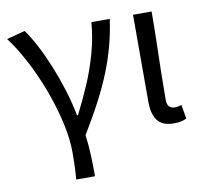

<svg xmlns="http://www.w3.org/2000/svg" viewBox="-83 -647 997 936"><g transform="rotate(-10 416.0 -178.5)"><path d="M220 200Q222 174 223 155Q224 136 224.5 115Q225 94 225 65Q225 -3 206.5 -84Q188 -165 157 -248Q126 -331 87 -405Q48 -479 7 -533L98 -557Q124 -521 150.5 -470.5Q177 -420 201.5 -360Q226 -300 246 -235.5Q266 -171 278 -108H283Q318 -176 348.5 -247.5Q379 -319 399.5 -393.5Q420 -468 426 -543H517Q507 -474 490.5 -412Q474 -350 449 -287.5Q424 -225 388 -156Q352 -87 302 -5Q309 43 311 97.5Q313 152 313 200Z M735 13Q698 13 675.5 -1.5Q653 -16 642.5 -44Q632 -72 632 -112V-543H724Q724 -470 722 -394Q720 -318 718.5 -245Q717 -172 717 -106Q717 -83 727.5 -73Q738 -63 755 -63Q763 -63 771 -64.5Q779 -66 788 -69L800 0Q789 6 774 9.5Q759 13 735 13Z"/></g></svg>

Font: Noto Sans TC
Style: Regular
Weight: 400
Designer: Ryoko NISHIZUKA  (kana, bopomofo & ideographs); Paul D. Hunt (Latin, Greek & Cyrillic); Sandoll Communications , Soo-you
Foundry: Adobe
Version: Version 2.004-H2;hotconv 1.0.118;makeotfexe 2.5.65603